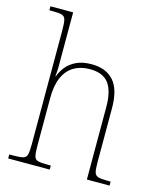

<svg xmlns="http://www.w3.org/2000/svg" viewBox="-114 -842 771 924"><g transform="rotate(15 272.0 -380.0)"><path d="M15 0V-20H34Q68 -20 83.5 -24Q99 -28 103 -44Q107 -60 107 -95V-663Q107 -699 103 -715Q99 -731 85.5 -735.5Q72 -740 44 -740H22V-760H135V-487Q135 -479 134.5 -471Q134 -463 133.5 -455.5Q133 -448 132 -441H134Q143 -466 161 -489Q179 -512 210 -527Q241 -542 287 -542Q358 -542 396.5 -499Q435 -456 435 -363V-94Q435 -60 439 -44.5Q443 -29 458 -24.5Q473 -20 506 -20H520V0H407V-361Q407 -440 378.5 -478.5Q350 -517 284 -517Q239 -517 205.5 -497.5Q172 -478 153.5 -437.5Q135 -397 135 -334V-95Q135 -60 139 -44Q143 -28 158.5 -24Q174 -20 208 -20H222V0Z"/></g></svg>

Font: Noto Serif Khmer SemiCondensed Thin
Style: Regular
Weight: 250
Width: 4
Designer: Danh Hong and the Monotype Design Team
Foundry: Monotype Imaging Inc.
Version: Version 2.004